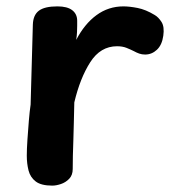

<svg xmlns="http://www.w3.org/2000/svg" viewBox="-20 -569 538 602"><path d="M83 -492Q84 -522 102 -535.5Q120 -549 160 -549Q191 -549 206.5 -537Q222 -525 222 -504Q222 -498 222 -489Q222 -480 221.5 -469Q221 -458 219 -444Q245 -494 282.5 -521.5Q320 -549 367 -549Q386 -549 411.5 -544Q437 -539 465 -522Q477 -515 486.5 -500Q496 -485 492 -457Q488 -428 472 -413Q456 -398 435 -398Q425 -398 416.5 -401Q408 -404 399 -409Q389 -414 376.5 -419Q364 -424 347 -424Q295 -424 263 -374Q231 -324 213 -248Q212 -214 211.5 -184.5Q211 -155 210 -129.5Q209 -104 208.5 -81Q208 -58 208 -39Q208 -20 197 -8.5Q186 3 171 8Q156 13 144 13Q109 13 92 0Q75 -13 69.5 -34.5Q64 -56 64 -81Q64 -101 66 -131Q68 -161 70.5 -191Q73 -221 76 -241Z"/></svg>

Font: Playpen Sans SemiBold
Style: Regular
Weight: 600
Designer: Laura Meseguer, Veronika Burian, José Scaglione
Foundry: TypeTogether
Version: Version 1.001